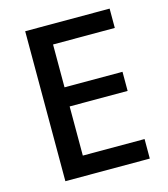

<svg xmlns="http://www.w3.org/2000/svg" viewBox="-107 -798 772 883"><g transform="rotate(-15 278.5 -357.0)"><path d="M497 0H95V-714H497V-622H203V-418H479V-327H203V-93H497Z"/></g></svg>

Font: Noto Sans Gurmukhi UI Medium
Style: Regular
Weight: 500
Designer: Jelle Bosma - Monotype Design Team
Foundry: Monotype Imaging Inc.
Version: Version 2.004; ttfautohint (v1.8.4.7-5d5b)